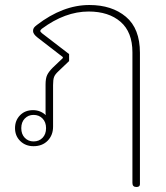

<svg xmlns="http://www.w3.org/2000/svg" viewBox="-20 -577 665 767"><path d="M509 154V-368Q509 -449 461.5 -490Q414 -531 334 -531Q240 -531 147 -462Q141 -457 141 -453Q141 -450 148 -444L256 -361V-333L213 -292Q200 -280 196 -269.5Q192 -259 192 -237V-71Q192 -37 170.5 -15Q149 7 114 7Q82 7 61 -13.5Q40 -34 40 -65Q40 -96 60 -116.5Q80 -137 112 -137Q141 -137 163 -117Q162 -120 162 -127V-239Q162 -264 168.5 -277.5Q175 -291 191 -307L231 -345V-349L130 -427Q112 -441 112 -453Q112 -461 115.5 -466Q119 -471 127 -477Q231 -557 337 -557Q427 -557 483 -510Q539 -463 539 -366V159Q539 170 525 170Q509 170 509 154ZM164 -65Q164 -89 150 -103.5Q136 -118 114 -118Q93 -118 79 -103.5Q65 -89 65 -65Q65 -41 79 -26.5Q93 -12 114 -12Q136 -12 150 -26.5Q164 -41 164 -65Z"/></svg>

Font: Maitree ExtraLight
Style: Regular
Weight: 275
Designer: CadsonDemak Team
Foundry: CadsonDemak
Version: Version 1.003